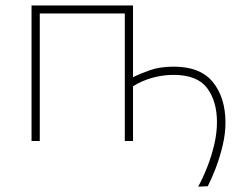

<svg xmlns="http://www.w3.org/2000/svg" viewBox="-20 -514 878 700"><path d="M702.5 166.5Q719 136.5 734.8 97Q750.5 57.5 760.8 14.5Q771 -28.5 771 -69Q771 -145 735 -193Q699 -241 612.5 -241Q574 -241 535.8 -230.5Q497.5 -220 465 -199.5V0H435V-465H125V0H95V-494H465V-232.5Q490 -245 526.5 -258Q563 -271 613.5 -271Q710.5 -271 756.2 -214.5Q802 -158 802 -66.5Q802 -26.5 791.8 16.5Q781.5 59.5 766.8 98.2Q752 137 737.5 165Z"/></svg>

Font: Heraclito Thin
Style: Regular
Weight: 100
Designer: Kostas Bartsokas (font) & Cristiano Sobral (main changes)
Foundry: Kostas Bartsokas (font) & Cristiano Sobral (main changes)
Version: Version 1.00;July 8, 2020;FontCreator 13.0.0.2655 64-bit